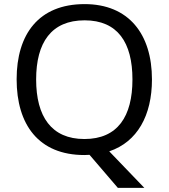

<svg xmlns="http://www.w3.org/2000/svg" viewBox="-20 -745 821 935"><path d="M720 -358C720 -580 606 -725 392 -725C168 -725 61 -578 61 -359C61 -138 168 10 391 10C399 10 408 9 416 9L554 170H683L512 -8C649 -54 720 -183 720 -358ZM156 -358C156 -538 230 -646 392 -646C553 -646 625 -538 625 -358C625 -178 553 -68 391 -68C230 -68 156 -178 156 -358Z"/></svg>

Font: Noto Sans Hebrew Droid Medium
Style: Regular
Weight: 500
Designer: Monotype Design Team
Foundry: Monotype Imaging Inc.
Version: Version 1.100